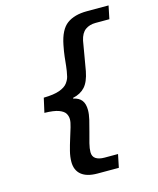

<svg xmlns="http://www.w3.org/2000/svg" viewBox="-126 -795 851 1035"><g transform="rotate(-15 300.0 -278.0)"><path d="M288 152Q229 152 198.5 127Q168 102 168 55Q168 27 176 -4.5Q184 -36 194 -67.5Q204 -99 212 -126Q220 -153 220 -169Q220 -187 211 -202Q202 -217 175.5 -227Q149 -237 96 -238L114 -318Q171 -319 202.5 -330.5Q234 -342 247.5 -360Q261 -378 265 -395Q272 -426 274.5 -451.5Q277 -477 280 -503.5Q283 -530 290 -565Q306 -647 347.5 -677.5Q389 -708 459 -708H580L565 -635H488Q454 -635 430.5 -618Q407 -601 398 -560Q391 -520 384.5 -481Q378 -442 370 -397Q359 -340 334 -312.5Q309 -285 266 -276V-272Q297 -266 312 -246.5Q327 -227 327 -192Q327 -169 320 -139Q313 -109 304 -77Q295 -45 288 -17Q281 11 281 31Q281 56 298.5 67.5Q316 79 347 79H422L407 152Z"/></g></svg>

Font: Source Code Pro ExtraLight
Style: Bold Italic
Weight: 700
Italic angle: -11°
Monospace: yes
Version: Version 1.016;hotconv 1.0.116;makeotfexe 2.5.65601